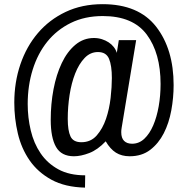

<svg xmlns="http://www.w3.org/2000/svg" viewBox="-20 -729 889 908"><path d="M541.9 -539.3 532.4 -479Q527.9 -494.1 517.9 -506.8Q508 -519.4 493.7 -528.8Q479.4 -538.1 461.8 -543.7Q444.1 -549.3 424.1 -549.3Q374.7 -549.3 336.2 -517Q297.7 -484.7 272.1 -430.7Q246.4 -376.7 233.1 -307.1Q219.9 -237.4 219.9 -162.3Q219.9 -77.7 245.1 -33.9Q270.3 10 329.7 10Q362.6 10 402.2 -5.3Q441.9 -20.6 479.9 -60.7Q501 -24.3 528.1 -7.1Q555.3 10 593.3 10Q650.9 10 690.5 -20.4Q730.1 -50.9 754.6 -98.9Q779.1 -147 790.1 -206.9Q801.1 -266.9 801.1 -326.6Q801.1 -496.4 718.3 -602.9Q635.4 -709.3 465.3 -709.3Q367.7 -709.3 290.4 -672.6Q213.1 -635.9 159.2 -572.6Q105.3 -509.4 76.4 -424.7Q47.6 -340 47.6 -243.7Q47.6 -168.7 64.4 -97.7Q81.1 -26.7 120 29.4Q158.9 85.6 223.2 120.9Q287.6 156.1 382 158.3L382.9 100.1Q307.6 100.1 255.8 71.7Q204 43.3 171.9 -4.1Q139.7 -51.6 125.4 -112.4Q111 -173.1 111 -237.1Q111 -323.7 134.6 -399.6Q158.3 -475.6 203.6 -531.9Q248.9 -588.1 315 -620.6Q381.1 -653.1 466.1 -653.1Q609 -653.1 674.2 -565.3Q739.4 -477.4 739.4 -331.7Q739.4 -277 730.5 -226.3Q721.6 -175.6 704.6 -136Q687.6 -96.4 662.6 -72.9Q637.6 -49.3 604.7 -49.3Q580.4 -49.3 566.9 -62.7Q553.4 -76.1 553.4 -104Q553.4 -108.1 553.8 -113.6Q554.1 -119.1 555.4 -125.3L623.9 -539.3ZM365 -56.4Q326.3 -56.4 313.4 -83.9Q300.4 -111.4 300.4 -167Q300.4 -223.6 309.1 -280.1Q317.9 -336.7 335.6 -381.6Q353.3 -426.6 380.1 -454.7Q406.9 -482.9 443.3 -482.9Q482.4 -482.9 495.7 -450.7Q509 -418.6 509 -360Q509 -318.4 503.1 -265.9Q497.1 -213.3 481.3 -166.9Q465.4 -120.4 437.4 -88.4Q409.3 -56.4 365 -56.4Z"/></svg>

Font: Secuela Black
Style: Regular
Weight: 900
Designer: Fernando Haro
Foundry: deFharo
Version: Version 1.704